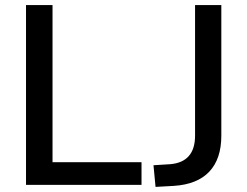

<svg xmlns="http://www.w3.org/2000/svg" viewBox="-20 -725 970 753"><path d="M82 0V-705H186V-89H535V0ZM590 8 582 -77 647 -81Q745 -89 745 -193V-705H848V-193Q848 -102 801 -52Q754 -2 662 4Z"/></svg>

Font: Nunito Sans SemiBold
Style: Regular
Weight: 600
Designer: Vernon Adams
Foundry: Vernon Adams
Version: Version 3.101; ttfautohint (v1.8.4.7-5d5b);gftools[0.9.27]